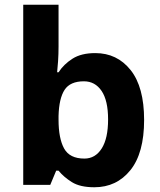

<svg xmlns="http://www.w3.org/2000/svg" viewBox="-20 -780 673 810"><path d="M227 -583Q227 -552 225 -522Q223 -492 221 -475H227Q249 -509 286 -532.5Q323 -556 382 -556Q474 -556 531 -484.5Q588 -413 588 -274Q588 -134 530 -62Q472 10 378 10Q318 10 283.5 -11.5Q249 -33 227 -60H217L192 0H78V-760H227ZM334 -437Q276 -437 252.5 -401Q229 -365 227 -291V-275Q227 -196 250.5 -153.5Q274 -111 336 -111Q382 -111 409 -153.5Q436 -196 436 -276Q436 -356 408.5 -396.5Q381 -437 334 -437Z"/></svg>

Font: Noto Sans Gunjala Gondi
Style: Regular
Weight: 400
Designer: Ek Type
Foundry: Ek Type
Version: Version 1.004